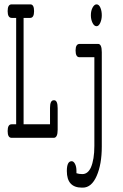

<svg xmlns="http://www.w3.org/2000/svg" viewBox="-20 -631 565 879"><path d="M33 -62H54V-549H34Q15 -549 15 -580Q15 -611 33 -611H119Q136 -611 136 -580Q136 -549 118 -549H88V-62H209V-137Q209 -172 226 -172H228Q244 -172 244 -135V-37Q244 0 226 0H33Q15 0 15 -31Q15 -62 33 -62ZM286 152Q286 107 308 107Q317 107 323.5 119.5Q330 132 330 151V162Q341 166 357 166Q382 166 396 136Q412 99 412 37V-369H344Q326 -369 326 -400Q326 -430 345 -430H429Q446 -430 446 -392V40Q446 121 422.5 174.5Q399 228 359 228H355Q286 228 286 152ZM396 -561Q396 -582 404 -596.5Q412 -611 422 -611Q433 -611 439.5 -596Q446 -581 446 -561Q446 -542 439 -526.5Q432 -511 422 -511Q411 -511 403.5 -526.5Q396 -542 396 -561Z"/></svg>

Font: CMU Typewriter Text
Style: Regular
Weight: 500
Monospace: yes
Version: Version 0.7.0